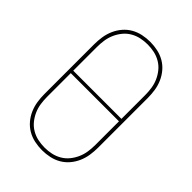

<svg xmlns="http://www.w3.org/2000/svg" viewBox="-221 -838 941 941"><g transform="rotate(45 250.0 -367.5)"><path d="M250 8Q224 8 198 2.5Q172 -3 149.5 -16Q127 -29 110 -49Q93 -69 82.5 -93Q72 -117 68 -143Q64 -169 64 -195V-540Q64 -566 68 -592Q72 -618 82.5 -642Q93 -666 110 -686Q127 -706 149.5 -719Q172 -732 198 -737.5Q224 -743 250 -743Q276 -743 302 -737.5Q328 -732 350.5 -719Q373 -706 390 -686Q407 -666 417.5 -642Q428 -618 432 -592Q436 -566 436 -540V-195Q436 -169 432 -143Q428 -117 417.5 -93Q407 -69 390 -49Q373 -29 350.5 -16Q328 -3 302 2.5Q276 8 250 8ZM417 -376V-540Q417 -564 413.5 -587.5Q410 -611 400.5 -632.5Q391 -654 376 -672.5Q361 -691 340.5 -703Q320 -715 297 -720Q274 -725 250 -725Q226 -725 203 -720Q180 -715 159.5 -703Q139 -691 124 -672.5Q109 -654 99.5 -632.5Q90 -611 86.5 -587.5Q83 -564 83 -540V-376ZM250 -10Q274 -10 297 -15Q320 -20 340.5 -32Q361 -44 376 -62.5Q391 -81 400.5 -102.5Q410 -124 413.5 -147.5Q417 -171 417 -195V-359H83V-195Q83 -171 86.5 -147.5Q90 -124 99.5 -102.5Q109 -81 124 -62.5Q139 -44 159.5 -32Q180 -20 203 -15Q226 -10 250 -10Z"/></g></svg>

Font: Iosevka Curly Thin
Style: Regular
Weight: 100
Monospace: yes
Designer: Belleve Invis
Foundry: Belleve Invis
Version: Version 22.1.2; ttfautohint (v1.8.4)